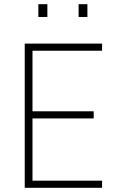

<svg xmlns="http://www.w3.org/2000/svg" viewBox="-20 -896 555 916"><path d="M98 0V-688H467V-654H135V-365H427V-331H135V-34H467V0ZM163 -815V-876H206V-815ZM355 -815V-876H397V-815Z"/></svg>

Font: Saira SemiCondensed Thin
Style: Regular
Weight: 250
Width: 4
Designer: Hector Gatti with collaboration of the Omnibus-Type team
Foundry: Omnibus-Type
Version: Version 1.101